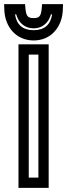

<svg xmlns="http://www.w3.org/2000/svg" viewBox="-67 -890 327 935"><path d="M170 0V-649V-674H145H48H23V-649V0V25H48H145H170V0ZM120 -25H73V-624H120V-25ZM215 -870H161H138L136 -847C132 -810 124 -802 97 -802C69 -802 61 -810 57 -847L55 -870H33H-22H-47L-46 -844C-44 -762 9 -693 97 -693C184 -693 237 -762 239 -844L240 -870H215ZM187 -820C179 -770 150 -743 97 -743C43 -743 14 -770 6 -820H12C23 -779 54 -752 97 -752C139 -752 170 -779 181 -820H187Z"/></svg>

Font: Gamestation DisplayOutline
Style: Regular
Weight: 400
Designer: Jonas Hecksher
Foundry: Jonas Hecksher, Playtypeª, e-types AS
Version: Version 1.003